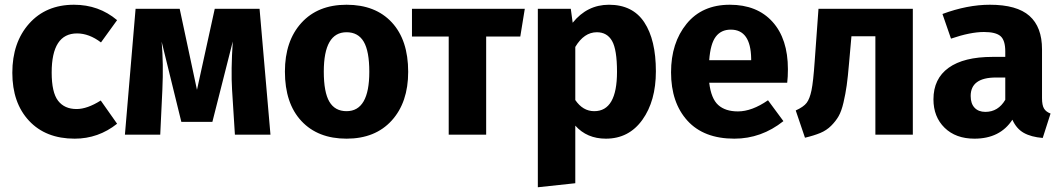

<svg xmlns="http://www.w3.org/2000/svg" viewBox="-20 -568 4480 810"><path d="M292 -548Q397 -548 474 -483L406 -389Q356 -427 305 -427Q198 -427 198 -262Q198 -178 225 -143Q252 -108 303 -108Q348 -108 405 -144L474 -46Q395 17 295 17Q173 17 102.5 -58.5Q32 -134 32 -261Q32 -389 103 -468.5Q174 -548 292 -548Z M1075 -531 1121 0H971L959 -190Q954 -271 962 -393L876 -54H745L662 -392Q670 -299 665 -190L656 0H507L552 -531H738L811 -189L886 -531Z M1442 -548Q1564 -548 1633 -473.5Q1702 -399 1702 -265Q1702 -136 1632.5 -59.5Q1563 17 1442 17Q1321 17 1251.5 -57.5Q1182 -132 1182 -266Q1182 -395 1251.5 -471.5Q1321 -548 1442 -548ZM1442 -432Q1346 -432 1346 -266Q1346 -179 1369.5 -139Q1393 -99 1442 -99Q1538 -99 1538 -265Q1538 -352 1514.5 -392Q1491 -432 1442 -432Z M2194 -531 2175 -414H2031V0H1873V-414H1718V-531Z M2549 -548Q2649 -548 2698 -474Q2747 -400 2747 -267Q2747 -142 2690 -62.5Q2633 17 2536 17Q2456 17 2407 -38V205L2249 222V-531H2388L2396 -472Q2457 -548 2549 -548ZM2487 -99Q2583 -99 2583 -265Q2583 -359 2562 -395.5Q2541 -432 2498 -432Q2444 -432 2407 -370V-146Q2439 -99 2487 -99Z M3304 -276Q3304 -243 3301 -219H2972Q2980 -152 3010 -125Q3040 -98 3093 -98Q3152 -98 3220 -145L3285 -57Q3192 17 3078 17Q2949 17 2880 -59Q2811 -135 2811 -263Q2811 -387 2876.5 -467.5Q2942 -548 3059 -548Q3174 -548 3239 -476Q3304 -404 3304 -276ZM3149 -314V-321Q3147 -443 3063 -443Q3022 -443 2999.5 -413Q2977 -383 2972 -314Z M3433 -531H3831V0H3673V-415H3572L3562 -302Q3557 -243 3552 -207.5Q3547 -172 3538.5 -135.5Q3530 -99 3518 -78Q3506 -57 3486.5 -37.5Q3467 -18 3440.5 -7Q3414 4 3376 13L3337 -102Q3370 -117 3383 -134Q3396 -151 3403.5 -187Q3411 -223 3417 -310Z M4376 -154Q4376 -124 4384.5 -110Q4393 -96 4412 -89L4379 14Q4330 10 4299 -7.5Q4268 -25 4251 -63Q4199 17 4091 17Q4012 17 3965 -29Q3918 -75 3918 -149Q3918 -236 3982 -282Q4046 -328 4167 -328H4221V-351Q4221 -398 4201 -415.5Q4181 -433 4131 -433Q4074 -433 3992 -405L3956 -509Q4061 -548 4156 -548Q4270 -548 4323 -501Q4376 -454 4376 -360ZM4137 -96Q4191 -96 4221 -147V-241H4182Q4075 -241 4075 -163Q4075 -131 4091.5 -113.5Q4108 -96 4137 -96Z"/></svg>

Font: FiraGO
Style: Bold
Weight: 700
Designer: bBox Type
Foundry: bBox Type GmbH
Version: Version 1.001;PS 001.001;hotconv 1.0.88;makeotf.lib2.5.64775